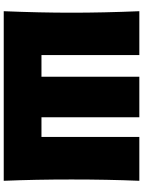

<svg xmlns="http://www.w3.org/2000/svg" viewBox="111 -877 766 1028"><g transform="rotate(90 494.0 -363.0)"><path d="M948 -726Q941 -557 941 -363Q941 -169 948 0H40Q48 -194 48 -363Q48 -532 40 -726H275V-202H391V-726H608V-202H713V-726Z"/></g></svg>

Font: Dela Gothic One
Style: Regular
Weight: 400
Designer: aratakana
Foundry: aratakana
Version: Version 1.004